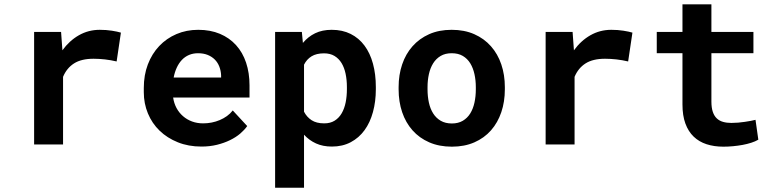

<svg xmlns="http://www.w3.org/2000/svg" viewBox="-20 -678 3641 901"><path d="M448.2 -538.1Q479 -538.1 505.1 -533.9Q531.2 -529.8 547.4 -524.9L527.3 -389.6Q500.5 -396 472.4 -399.2Q444.3 -402.3 418.9 -402.3Q361.8 -402.3 327.4 -380.4Q293 -358.4 275.9 -317.4V0H140.1V-528.3H266.6L272.9 -441.9Q305.2 -486.8 350.1 -512.5Q395 -538.1 448.2 -538.1Z M925.3 9.8Q864.3 9.8 814.5 -10.3Q764.6 -30.3 729 -64.7Q693.4 -99.1 674.1 -145.8Q654.8 -192.4 654.8 -245.6V-265.1Q654.8 -325.7 673.8 -375.7Q692.9 -425.8 727.1 -461.9Q761.2 -498 808.1 -518.1Q855 -538.1 910.2 -538.1Q967.3 -538.1 1012 -519.3Q1056.6 -500.5 1087.6 -466.3Q1118.7 -432.1 1134.8 -384Q1150.9 -335.9 1150.9 -277.8V-220.2H792.5Q796.4 -193.4 808.3 -171.1Q820.3 -148.9 838.9 -132.8Q857.4 -116.7 881.3 -107.9Q905.3 -99.1 933.6 -99.1Q953.6 -99.1 973.4 -103Q993.2 -106.9 1011.2 -114.5Q1029.3 -122.1 1044.9 -133.3Q1060.5 -144.5 1072.3 -159.7L1140.1 -86.4Q1127.4 -68.4 1107.2 -51Q1086.9 -33.7 1059.3 -20.3Q1031.7 -6.8 998 1.5Q964.4 9.8 925.3 9.8ZM909.2 -428.2Q886.2 -428.2 867.2 -420.2Q848.1 -412.1 833.7 -397Q819.3 -381.8 809.6 -360.8Q799.8 -339.8 794.9 -314H1017.6V-324.7Q1016.6 -346.2 1009.3 -365.2Q1002 -384.3 988.3 -398.2Q974.6 -412.1 954.8 -420.2Q935.1 -428.2 909.2 -428.2Z M1743.7 -259.3Q1743.7 -201.7 1730.2 -152.3Q1716.8 -103 1690.7 -67.1Q1664.6 -31.2 1626 -10.7Q1587.4 9.8 1537.6 9.8Q1495.1 9.8 1462.9 -4.9Q1430.7 -19.5 1406.7 -45.9V203.1H1271V-528.3H1396.5L1401.4 -476.6Q1425.8 -505.9 1459 -522Q1492.2 -538.1 1536.6 -538.1Q1586.9 -538.1 1625.5 -518.8Q1664.1 -499.5 1690.4 -464.1Q1716.8 -428.7 1730.2 -379.2Q1743.7 -329.6 1743.7 -269.5ZM1607.9 -269.5Q1607.9 -302.7 1601.8 -331.8Q1595.7 -360.8 1582.8 -382.1Q1569.8 -403.3 1549.6 -415.5Q1529.3 -427.7 1500.5 -427.7Q1464.8 -427.7 1442.1 -413.8Q1419.4 -399.9 1406.7 -374.5V-153.8Q1419.4 -128.9 1442.1 -114Q1464.8 -99.1 1501.5 -99.1Q1530.3 -99.1 1550.5 -111.8Q1570.8 -124.5 1583.5 -146.5Q1596.2 -168.5 1602.1 -197.5Q1607.9 -226.6 1607.9 -259.3Z M1850.6 -269Q1850.6 -326.7 1867.2 -375.7Q1883.8 -424.8 1915.8 -460.9Q1947.8 -497.1 1993.9 -517.6Q2040 -538.1 2099.6 -538.1Q2159.2 -538.1 2205.6 -517.6Q2252 -497.1 2283.9 -460.9Q2315.9 -424.8 2332.5 -375.7Q2349.1 -326.7 2349.1 -269V-258.8Q2349.1 -200.7 2332.5 -151.6Q2315.9 -102.5 2284.2 -66.4Q2252.4 -30.3 2206.1 -10Q2159.7 10.3 2100.6 10.3Q2041 10.3 1994.4 -10Q1947.8 -30.3 1915.8 -66.4Q1883.8 -102.5 1867.2 -151.6Q1850.6 -200.7 1850.6 -258.8ZM1986.3 -258.8Q1986.3 -225.6 1992.7 -196.5Q1999 -167.5 2012.7 -145.8Q2026.4 -124 2048.1 -111.3Q2069.8 -98.6 2100.6 -98.6Q2130.4 -98.6 2151.9 -111.3Q2173.3 -124 2186.8 -145.8Q2200.2 -167.5 2206.5 -196.5Q2212.9 -225.6 2212.9 -258.8V-269Q2212.9 -301.3 2206.5 -330.1Q2200.2 -358.9 2186.8 -380.9Q2173.3 -402.8 2151.9 -415.5Q2130.4 -428.2 2099.6 -428.2Q2069.3 -428.2 2047.9 -415.5Q2026.4 -402.8 2012.7 -380.9Q1999 -358.9 1992.7 -330.1Q1986.3 -301.3 1986.3 -269Z M2848.6 -538.1Q2879.4 -538.1 2905.5 -533.9Q2931.6 -529.8 2947.8 -524.9L2927.7 -389.6Q2900.9 -396 2872.8 -399.2Q2844.7 -402.3 2819.3 -402.3Q2762.2 -402.3 2727.8 -380.4Q2693.4 -358.4 2676.3 -317.4V0H2540.5V-528.3H2667L2673.3 -441.9Q2705.6 -486.8 2750.5 -512.5Q2795.4 -538.1 2848.6 -538.1Z M3318.4 -657.7V-528.3H3515.6V-428.2H3318.4V-201.2Q3318.4 -172.4 3325 -153.1Q3331.5 -133.8 3343.8 -122.3Q3356 -110.8 3373.3 -106Q3390.6 -101.1 3412.1 -101.1Q3427.7 -101.1 3444.1 -102.5Q3460.4 -104 3475.3 -106.2Q3490.2 -108.4 3503.2 -110.8Q3516.1 -113.3 3525.4 -115.7L3538.6 -22.5Q3524.4 -14.2 3505.4 -8.1Q3486.3 -2 3464.8 2Q3443.4 5.9 3420.2 8.1Q3397 10.3 3374.5 10.3Q3331.1 10.3 3295.7 -1.2Q3260.3 -12.7 3235.1 -36.9Q3210 -61 3196.3 -98.4Q3182.6 -135.7 3182.6 -188V-428.2H3062V-528.3H3182.6V-657.7Z"/></svg>

Font: TypoPRO Roboto Mono
Style: Bold
Weight: 700
Designer: Google
Version: Version 2.000986; 2015; ttfautohint (v1.3)